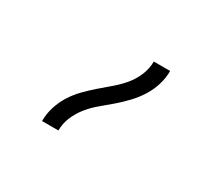

<svg xmlns="http://www.w3.org/2000/svg" viewBox="-76 -902 653 590"><g transform="rotate(30 250.0 -607.0)"><path d="M118 -442Q118 -467 125.5 -491.5Q133 -516 146.5 -537.5Q160 -559 177.5 -577Q195 -595 214 -611.5Q233 -628 252.5 -644.5Q272 -661 288 -680Q304 -699 314 -723Q324 -747 324 -772H382Q382 -747 374.5 -722.5Q367 -698 353.5 -676.5Q340 -655 322.5 -636.5Q305 -618 286 -601.5Q267 -585 247.5 -569Q228 -553 212 -533.5Q196 -514 186 -490.5Q176 -467 176 -442Z"/></g></svg>

Font: Iosevka Light
Style: Regular
Weight: 300
Monospace: yes
Designer: Belleve Invis
Foundry: Belleve Invis
Version: Version 32.5.0; ttfautohint (v1.8.4)